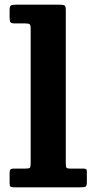

<svg xmlns="http://www.w3.org/2000/svg" viewBox="-20 -800 414 820"><path d="M87 -700H43.5Q27 -700 24 -706Q21 -712 21 -727V-756.5Q21 -773.5 26.8 -776.8Q32.5 -780 49 -780H234Q251 -780 256 -776.5Q261 -773 261 -755.5V-104Q261 -88.5 263.5 -84.2Q266 -80 281.5 -80H336Q344.5 -80 347.8 -77.2Q351 -74.5 351 -65V-23.5Q351 -7 346 -3.5Q341 0 324.5 0H41Q29.5 0 25.2 -2.8Q21 -5.5 21 -17.5V-60.5Q21 -71.5 24.5 -75.8Q28 -80 39 -80H88Q104 -80 107.5 -83.5Q111 -87 111 -103.5V-678.5Q111 -693.5 106.2 -696.8Q101.5 -700 87 -700Z"/></svg>

Font: Besley*
Style: Bold
Weight: 700
Designer: Owen Earl
Foundry: indestructible type*
Version: Version 2.000; ttfautohint (v1.8.3)